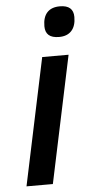

<svg xmlns="http://www.w3.org/2000/svg" viewBox="-54 -782 399 815"><g transform="rotate(-5 145.5 -374.5)"><path d="M139.6 -541H252L137.7 0H25.4ZM160.2 -670.4Q160.2 -709 178.7 -729Q197.3 -749 232.9 -749Q290.5 -749 290.5 -698.7Q290.5 -660.6 272 -640.1Q253.4 -619.6 218.8 -619.6Q189 -619.6 174.6 -632.3Q160.2 -645 160.2 -670.4Z"/></g></svg>

Font: Viking Open Sans Light
Style: Bold Italic
Weight: 600
Italic angle: -12°
Foundry: Ascender Corporation
Version: Version 2.000